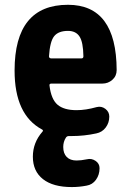

<svg xmlns="http://www.w3.org/2000/svg" viewBox="-20 -550 540 790"><path d="M314.5 -309.6Q323.2 -309.6 323.2 -318.4Q322.3 -377 307.1 -399.9Q292 -422.9 259.8 -422.9Q220.7 -422.9 203.1 -401.4Q185.5 -379.9 181.6 -318.4Q181.6 -310.5 190.4 -309.6ZM259.8 -530.3Q459 -530.3 460 -261.7Q460 -237.3 442.4 -221.7Q424.8 -206.1 401.4 -206.1H191.4Q182.6 -206.1 183.6 -198.2Q190.4 -141.6 216.8 -119.1Q243.2 -96.7 294.9 -96.7Q333 -96.7 377.9 -109.4Q397.5 -114.3 413.6 -102.1Q429.7 -89.8 429.7 -70.3Q429.7 -44.9 415 -25.4Q400.4 -5.9 376 -1Q326.2 9.8 275.4 9.8H263.7Q254.9 9.8 251 16.6Q240.2 33.2 240.2 54.7Q240.2 81.1 254.4 95.7Q268.6 110.4 294.9 110.4Q313.5 110.4 336.9 105.5Q356.4 100.6 373 111.8Q389.6 123 389.6 141.6V142.6Q389.6 168.9 375 189.5Q360.4 210 335.9 213.9Q305.7 219.7 275.4 219.7Q198.2 219.7 156.7 187Q115.2 154.3 115.2 94.7Q115.2 37.1 154.3 -7.8Q160.2 -13.7 152.3 -17.6Q40 -78.1 40 -259.8Q40 -530.3 259.8 -530.3Z"/></svg>

Font: Rounded Mgen+ 2m bold
Style: Bold
Weight: 700
Designer: [Source Han Sans]
Ryoko NISHIZUKA  (kana & ideographs); Paul D. Hunt (Latin, Greek & Cyrillic); Wenlong ZHANG  (bopomofo
Version: Version 1.059.20150602